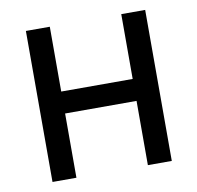

<svg xmlns="http://www.w3.org/2000/svg" viewBox="-65 -597 683 664"><g transform="rotate(-10 276.5 -265.0)"><path d="M422.9 -225.6H130.9V-302.7H422.9ZM151.4 0H67.4V-530.3H151.4ZM486.3 0H402.3V-530.3H486.3Z"/></g></svg>

Font: Pretendard Std Variable
Style: Regular
Weight: 400
Designer: Base glyphs from Inter by Rasmus Andersson; Hangeul glyphs from Noto Sans CJK(Source Han Sans) by Jang Soo-young and Kan
Foundry: Kil Hyung-jin
Version: Version 1.309;Glyphs 3.2 (3225)